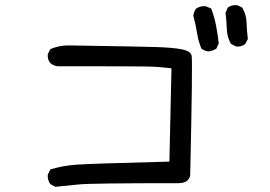

<svg xmlns="http://www.w3.org/2000/svg" viewBox="-20 -756 1040 739"><path d="M193 -37 174 -47Q162 -63 164 -84L174 -104Q221 -118 271 -122Q321 -126 632 -134L640 -493Q593 -499 545 -500Q497 -501 201 -501Q186 -503 174 -513Q162 -526 164 -548L174 -567Q211 -583 256 -581Q515 -577 579.5 -575Q644 -573 678.5 -566.5Q713 -560 717.5 -542Q722 -524 712 -80Q705 -51 667 -51Q327 -51 282.5 -46Q238 -41 193 -37ZM782 -558Q767 -560 755 -569Q743 -599 738 -631.5Q733 -664 724 -695Q726 -711 735 -723Q751 -734 772 -732L793 -723Q805 -691 811.5 -658Q818 -625 822 -589L813 -569Q799 -560 782 -558ZM889 -577 869 -587Q854 -613 853 -644.5Q852 -676 848 -707L857 -727Q871 -738 893 -736L912 -727Q928 -701 929 -669Q930 -637 934 -606L924 -587Q910 -575 889 -577Z"/></svg>

Font: Kosefont JP
Style: Regular
Weight: 400
Designer: Nozomi Seto 瀬戸のぞみ
Version: Version 3.00;June 19, 2020